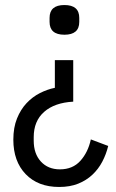

<svg xmlns="http://www.w3.org/2000/svg" viewBox="-20 -548 462 763"><path d="M215 195Q131 195 82 144Q33 93 33 7Q33 -41 47.5 -77Q62 -113 85.5 -138Q109 -163 138.5 -178Q168 -193 198 -199V-309H271V-144Q197 -140 155.5 -103.5Q114 -67 114 -3V11Q114 63 142.5 94Q171 125 218 125Q269 125 299.5 91Q330 57 341 6L410 32Q402 65 386.5 94.5Q371 124 347 146.5Q323 169 290.5 182Q258 195 215 195ZM236 -410Q177 -410 177 -461V-477Q177 -528 236 -528Q295 -528 295 -477V-461Q295 -410 236 -410Z"/></svg>

Font: IBM Plex Sans Cond
Style: Regular
Weight: 400
Width: 3
Designer: Mike Abbink, Paul van der Laan, Pieter van Rosmalen
Foundry: Bold Monday
Version: Version 1.3